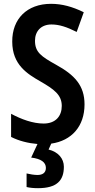

<svg xmlns="http://www.w3.org/2000/svg" viewBox="-20 -744 499 1004"><path d="M314 128C314 85 284 50 234 38L248 7C354 -8 422 -83 422 -198C422 -297 370 -352 274 -405C195 -449 163 -471 163 -531C163 -581 195 -616 249 -616C290 -616 329 -603 381 -577L418 -680C359 -709 304 -724 247 -724C121 -724 43 -645 44 -526C44 -405 124 -357 190 -319C263 -277 303 -248 303 -190C303 -139 273 -98 208 -98C152 -98 92 -120 38 -149V-28C79 -7 128 5 176 9L143 80C195 86 220 105 220 134C220 159 203 171 176 171C159 171 136 167 119 163V234C136 238 155 240 179 240C277 240 314 200 314 128Z"/></svg>

Font: Noto Sans Gurmukhi UI Condensed SemiBold
Style: Regular
Weight: 600
Width: 3
Designer: Jelle Bosma - Monotype Design Team
Foundry: Monotype Imaging Inc.
Version: Version 2.004